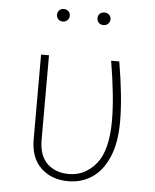

<svg xmlns="http://www.w3.org/2000/svg" viewBox="-53 -768 664 822"><g transform="rotate(5 279.5 -356.5)"><path d="M470 -264Q470 -172 443.5 -110.5Q417 -49 372 -19.5Q327 10 271 10Q199 10 153.5 -33Q108 -76 108 -156V-520H142V-158Q142 -89 177.5 -55Q213 -21 271 -21Q340 -21 387.5 -78.5Q435 -136 435 -265Q435 -366 409 -520H444Q470 -368 470 -264ZM216 -696Q216 -685 208 -677Q200 -669 188 -669Q176 -669 168.5 -677Q161 -685 161 -696Q161 -707 168.5 -715Q176 -723 188 -723Q200 -723 208 -715.5Q216 -708 216 -696ZM391 -696Q391 -685 383 -677Q375 -669 363 -669Q350 -669 342.5 -677Q335 -685 335 -696Q335 -708 342.5 -715.5Q350 -723 363 -723Q375 -723 383 -715.5Q391 -708 391 -696Z"/></g></svg>

Font: FiraGO UltraLight
Style: Regular
Weight: 200
Designer: bBox Type
Foundry: bBox Type GmbH
Version: Version 1.001